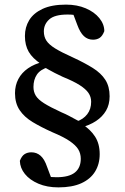

<svg xmlns="http://www.w3.org/2000/svg" viewBox="-20 -703 542 832"><path d="M233 109Q184 109 146.5 93Q109 77 88 51Q67 25 66 -6Q74 -27 86.5 -35Q99 -43 116 -43Q139 -43 156 -28Q173 -13 184 20L207 81L178 60Q190 63 200.5 64Q211 65 225 65Q279 65 304.5 44.5Q330 24 330 -15Q330 -38 319 -56Q308 -74 281.5 -92Q255 -110 207 -130Q158 -152 121.5 -174Q85 -196 65 -226Q45 -256 45 -299Q45 -333 59.5 -360.5Q74 -388 101.5 -407Q129 -426 169 -436V-452L189 -412Q155 -402 140 -380Q125 -358 125 -326Q125 -305 135 -288.5Q145 -272 171 -255.5Q197 -239 247 -216Q264 -209 278 -201.5Q292 -194 306 -186.5Q320 -179 335 -171L336 -165Q372 -142 392 -111Q412 -80 412 -35Q412 8 392 40.5Q372 73 332.5 91Q293 109 233 109ZM266 -683Q314 -683 351.5 -667Q389 -651 410.5 -624.5Q432 -598 432 -568Q424 -547 412 -539Q400 -531 383 -531Q360 -531 343.5 -546.5Q327 -562 315 -595L292 -656L326 -633Q313 -637 300.5 -638.5Q288 -640 273 -640Q217 -640 193.5 -619Q170 -598 170 -567Q170 -544 181 -527Q192 -510 218.5 -493.5Q245 -477 294 -455Q346 -431 382 -408.5Q418 -386 436.5 -357Q455 -328 455 -286Q455 -250 439.5 -223.5Q424 -197 396 -178.5Q368 -160 329 -150V-136L311 -176Q341 -186 358 -208Q375 -230 375 -262Q375 -283 363.5 -300Q352 -317 325.5 -334Q299 -351 252 -370Q233 -379 217 -387Q201 -395 187.5 -403Q174 -411 160 -419L159 -425Q121 -450 104.5 -478.5Q88 -507 88 -547Q88 -585 106.5 -615.5Q125 -646 164.5 -664.5Q204 -683 266 -683Z"/></svg>

Font: Source Serif 4 18pt Medium
Style: Regular
Weight: 500
Designer: Frank Grießhammer
Foundry: Adobe Systems Incorporated
Version: Version 4.004;hotconv 1.0.116;makeotfexe 2.5.65601